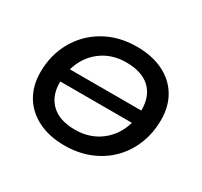

<svg xmlns="http://www.w3.org/2000/svg" viewBox="-118 -691 895 852"><g transform="rotate(30 329.0 -264.5)"><path d="M614 -307Q614 -218 574 -146.5Q534 -75 462 -34.5Q390 6 298 6Q221 6 163.5 -22.5Q106 -51 75 -102.5Q44 -154 44 -223Q44 -312 84.5 -383Q125 -454 196.5 -494.5Q268 -535 360 -535Q437 -535 494.5 -507Q552 -479 583 -427.5Q614 -376 614 -307ZM151 -299H517V-302Q517 -373 475 -412Q433 -451 353 -451Q279 -451 225 -410Q171 -369 151 -299ZM508 -231H141V-227Q141 -157 183 -117.5Q225 -78 304 -78Q379 -78 433.5 -119.5Q488 -161 508 -231Z"/></g></svg>

Font: Montserrat Alternates Medium
Style: Italic
Weight: 500
Italic angle: -11.3°
Designer: Julieta Ulanovsky
Foundry: Julieta Ulanovsky
Version: Version 7.200